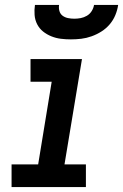

<svg xmlns="http://www.w3.org/2000/svg" viewBox="-20 -760 500 780"><path d="M27 0V-92H135L190 -428H104V-520H313L242 -92H329V0ZM268 -600Q247 -600 227 -602.5Q207 -605 188.5 -612.5Q170 -620 155 -632Q140 -644 131 -661.5Q122 -679 120.5 -699.5Q119 -720 122 -740H220Q218 -727 221.5 -715Q225 -703 234.5 -696Q244 -689 256.5 -686.5Q269 -684 282 -684Q295 -684 308 -686.5Q321 -689 333 -696Q345 -703 352.5 -715Q360 -727 362 -740H460Q457 -719 448.5 -698.5Q440 -678 425.5 -661Q411 -644 392 -632Q373 -620 352 -612.5Q331 -605 310 -602.5Q289 -600 268 -600Z"/></svg>

Font: Iosevka Etoile SmBdObl
Style: Regular
Weight: 600
Italic angle: -9°
Designer: Belleve Invis
Foundry: Belleve Invis
Version: Version 15.5.2; ttfautohint (v1.8.4)